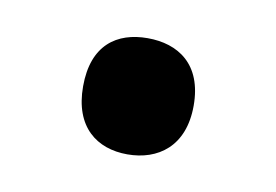

<svg xmlns="http://www.w3.org/2000/svg" viewBox="-34 -177 339 236"><g transform="rotate(10 136.0 -58.5)"><path d="M67 -59C67 -8 97 14 135 14C173 14 205 -8 205 -59C205 -111 173 -131 135 -131C97 -131 67 -111 67 -59Z"/></g></svg>

Font: Noto Sans Cherokee Medium
Style: Regular
Weight: 500
Designer: Monotype Design Team
Foundry: Monotype Imaging Inc.
Version: Version 2.001